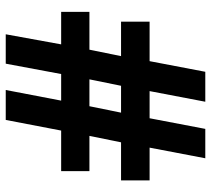

<svg xmlns="http://www.w3.org/2000/svg" viewBox="-54 -700 753 686"><g transform="rotate(90 323.0 -356.5)"><path d="M488 -412H624V-514H507L545 -713H440L402 -514H305L343 -713H236L198 -514H57V-412H180L157 -299H22V-198H138L102 0H207L244 -198H339L301 0H408L446 -198H591V-299H465ZM263 -299 286 -412H382L359 -299Z"/></g></svg>

Font: Noto Sans Arabic UI
Style: Bold
Weight: 700
Designer: Monotype Design Team, Nadine Chahine and Nizar Qandah
Foundry: Monotype Imaging Inc.
Version: Version 2.010